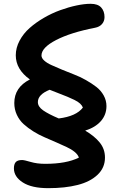

<svg xmlns="http://www.w3.org/2000/svg" viewBox="-20 -730 626 1010"><path d="M233.9 259.8Q146.5 259.8 99.9 229.7Q53.2 199.7 53.2 155.8Q53.2 133.8 62.7 122.8Q72.3 111.8 96.2 111.8Q107.4 111.8 141.1 121.8Q174.8 131.8 217.8 131.8Q329.6 131.8 395 99.1Q390.1 83.5 372.6 69.1Q355 54.7 330.6 43.5Q306.2 32.2 275.9 18.8Q245.6 5.4 215.1 -7.6Q184.6 -20.5 155.8 -38.6Q127 -56.6 104.5 -76.9Q82 -97.2 68.6 -126Q55.2 -154.8 55.2 -188Q55.2 -270.5 137.2 -312Q63 -365.2 63 -439Q63 -478.5 83 -516.1Q103 -553.7 136 -582.8Q168.9 -611.8 210.9 -636.2Q252.9 -660.6 296.9 -676.5Q340.8 -692.4 382.3 -701.2Q423.8 -710 457 -710Q494.6 -710 512.2 -690.7Q529.8 -671.4 529.8 -640.1Q529.8 -618.7 516.6 -603.5Q503.4 -588.4 480 -584Q351.6 -559.1 274.9 -519.3Q198.2 -479.5 198.2 -438Q198.2 -424.3 212.9 -411.1Q227.5 -397.9 251.7 -387.2Q275.9 -376.5 306.4 -363.5Q336.9 -350.6 369.1 -338.4Q401.4 -326.2 431.9 -308.8Q462.4 -291.5 486.6 -272.9Q510.7 -254.4 525.4 -228Q540 -201.7 540 -171.9Q540 -126.5 510.7 -93Q481.4 -59.6 428.2 -43Q477.1 -14.2 504.6 19.8Q532.2 53.7 532.2 99.1Q532.2 152.3 493.4 189.2Q454.6 226.1 388.7 242.9Q322.8 259.8 233.9 259.8ZM179.2 -192.9Q179.2 -168.9 207 -149.4Q234.9 -129.9 289.1 -106.9Q380.9 -118.2 416 -164.1Q412.1 -174.8 401.6 -184.8Q391.1 -194.8 371.1 -204.6Q351.1 -214.4 335 -220.9Q318.8 -227.5 288.3 -239.3Q257.8 -251 241.2 -257.8Q179.2 -232.9 179.2 -192.9Z"/></svg>

Font: Shantell Sans Irregular
Style: Regular
Weight: 600
Designer: Stephen Nixon, Anya Danilova, Shantell Martin
Foundry: Arrow Type
Version: Version 1.006;[9816181b4]